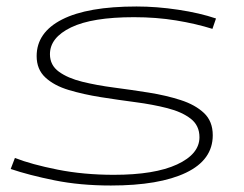

<svg xmlns="http://www.w3.org/2000/svg" viewBox="-20 -562 751 592"><path d="M13 -41 26 -75Q77 -55 157.5 -39Q238 -23 331 -23Q457 -23 526 -55Q595 -87 595 -139Q595 -175 568 -196Q541 -217 496 -228.5Q451 -240 397.5 -247Q344 -254 290.5 -262.5Q237 -271 192 -284.5Q147 -298 120 -323Q93 -348 93 -389Q93 -462 171.5 -502Q250 -542 401 -542Q463 -542 529.5 -532Q596 -522 646 -505L635 -473Q584 -489 523 -499Q462 -509 393 -509Q264 -509 199 -477.5Q134 -446 134 -395Q134 -361 161.5 -341Q189 -321 233.5 -310Q278 -299 331.5 -292Q385 -285 438.5 -276.5Q492 -268 537 -253.5Q582 -239 609 -213.5Q636 -188 636 -145Q636 -69 553.5 -29.5Q471 10 322 10Q227 10 148 -6Q69 -22 13 -41Z"/></svg>

Font: Georama ExtraExtended ExtraLight
Style: Italic
Weight: 200
Width: 8
Italic angle: -9°
Designer: Jean-Baptiste Levee
Foundry: Production Type
Version: Version 1.000